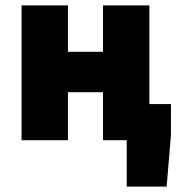

<svg xmlns="http://www.w3.org/2000/svg" viewBox="-20 -520 662 712"><path d="M450 172V0H422V-134H614V-20L598 172ZM60 0V-500H232V-328H362V-500H534V0H362V-178H232V0Z"/></svg>

Font: Source Sans 3 Black
Style: Regular
Weight: 900
Designer: Paul D. Hunt
Foundry: Adobe
Version: Version 3.046;hotconv 1.0.118;makeotfexe 2.5.65603